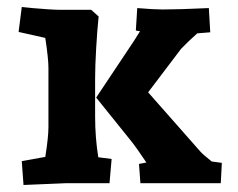

<svg xmlns="http://www.w3.org/2000/svg" viewBox="-20 -522 679 547"><path d="M376 -55 397 -59Q366 -105 357 -116L254 -244L362 -406L379 -433L367 -435L371 -499Q419 -495 443 -495Q489 -495 575 -499L579 -430L542 -427Q514 -402 496 -383L402 -259L551 -90Q557 -83 583 -62L612 -58L609 0H505H380ZM42 -63 109 -75Q118 -131 118 -160V-329Q118 -355 109 -414L33 -431L42 -502L72 -499Q95 -497 117 -495.5Q139 -494 156 -494H240L261 -475Q257 -437 254 -385Q251 -333 251 -299V-190Q251 -130 260 -74L298 -69L292 0H166L47 5Z"/></svg>

Font: Andada Pro ExtraBold
Style: Regular
Weight: 800
Designer: Carolina Giovagnoli
Foundry: Huerta Tipografica
Version: Version 3.005; ttfautohint (v1.8.4)